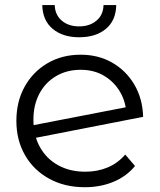

<svg xmlns="http://www.w3.org/2000/svg" viewBox="-20 -751 644 775"><path d="M322.6 4.7Q240.8 4.7 178.4 -29.7Q115.9 -64 81 -124.6Q46.1 -185.3 46.1 -263Q46.1 -341.1 79.6 -401.3Q113 -461.5 171.7 -495.8Q230.3 -530.2 305.7 -530.2Q376.6 -530.2 432.4 -498.4Q488.3 -466.6 521.9 -410.2Q555.5 -353.7 557.8 -279.4L106 -191.2L101.7 -243.2L516.8 -323.6L490.2 -285.8Q489.5 -336.4 465.9 -377.9Q442.3 -419.5 401.2 -444.4Q360.2 -469.3 305.7 -469.3Q249.9 -469.3 206.6 -443.9Q163.3 -418.6 139.1 -373.1Q114.9 -327.6 114.9 -267.7Q114.9 -204.2 141.4 -156.9Q167.9 -109.6 215.1 -83.8Q262.3 -57.9 324.3 -57.9Q373.4 -57.9 414.5 -75.1Q455.6 -92.3 485.5 -127.2L525 -80.9Q490.4 -38.9 437.9 -17.1Q385.4 4.7 322.6 4.7ZM299.6 -600.6Q233.2 -600.6 192.6 -634.5Q152.1 -668.4 150.6 -730.6H200.8Q202.2 -691 229.3 -667.8Q256.5 -644.5 299.1 -644.5Q342.1 -644.5 369.5 -667.8Q396.9 -691 397.9 -730.6H449.2Q448.2 -668.4 407.4 -634.5Q366.7 -600.6 299.6 -600.6Z"/></svg>

Font: Montserrat Alternates Thin
Style: Regular
Weight: 100
Designer: Julieta Ulanovsky
Foundry: Julieta Ulanovsky
Version: Version 9.000